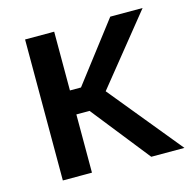

<svg xmlns="http://www.w3.org/2000/svg" viewBox="-83 -606 686 688"><g transform="rotate(-15 259.5 -261.5)"><path d="M384 -523H504L299 -269L519 0H396L225 -216H176V0H68V-523H176V-305H217Z"/></g></svg>

Font: Oxford Sans SemiBold
Style: Regular
Weight: 600
Designer: Matt McInerney, Pablo Impallari, Rodrigo Fuenzalida
Foundry: Matt McInerney, Pablo Impallari, Rodrigo Fuenzalida
Version: Version 3.000g; ttfautohint (v1.5) -l 8 -r 28 -G 28 -x 14 -D